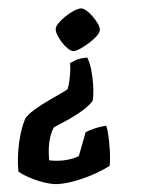

<svg xmlns="http://www.w3.org/2000/svg" viewBox="-106 -545 651 880"><g transform="rotate(-5 219.5 -104.5)"><path d="M129 292Q103 292 68.5 281Q34 270 1.5 253Q-31 236 -51 219Q-51 186 -47 151.5Q-43 117 -35.5 84.5Q-28 52 -18 24.5Q-8 -3 2 -21Q17 -39 48 -57.5Q79 -76 113.5 -92.5Q148 -109 174.5 -121Q201 -133 207 -138Q213 -153 218 -175Q223 -197 226 -219Q229 -241 228 -256Q239 -261 257.5 -267.5Q276 -274 309 -274Q318 -253 322 -218.5Q326 -184 325 -146Q324 -108 317 -75Q298 -54 271.5 -37.5Q245 -21 217 -7.5Q189 6 165.5 15.5Q142 25 129 31Q117 49 109 72Q101 95 97.5 122Q94 149 94 180Q103 182 113 183.5Q123 185 134 185.5Q145 186 155 186Q172 186 192 183Q212 180 231 173L272 66Q289 59 315 52.5Q341 46 369 45Q373 62 374.5 94Q376 126 375 162Q374 198 368 229Q345 242 304 257Q263 272 216.5 282Q170 292 129 292ZM250 -309Q239 -309 225.5 -321.5Q212 -334 200 -352.5Q188 -371 181 -389.5Q174 -408 177 -420Q179 -430 193 -444Q207 -458 226.5 -471Q246 -484 266 -492.5Q286 -501 299 -501Q310 -501 324 -489Q338 -477 351 -458.5Q364 -440 372 -422Q380 -404 377 -392Q375 -382 359.5 -367.5Q344 -353 323 -340Q302 -327 282 -318Q262 -309 250 -309Z"/></g></svg>

Font: Texturina 12pt Black
Style: Italic
Weight: 900
Italic angle: -11°
Designer: Guillermo Torres Carreño
Foundry: Omnibus-Type
Version: Version 1.002